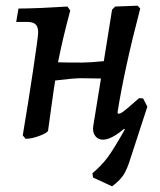

<svg xmlns="http://www.w3.org/2000/svg" viewBox="-20 -479 561 675"><path d="M498 -104 440 74Q427 117 413.5 137Q400 157 374 176L307 145L305 130Q336 104 357.5 75.5Q379 47 419 -24L416 -26Q371 12 342 12Q326 12 316.5 1Q307 -10 307 -27L308 -37L335 -203L265 -204Q238 -204 174 -196L168 -157L149 -20Q147 -12 119 -1.5Q91 9 70 9L60 -3Q79 -116 96 -229.5Q113 -343 114 -362Q115 -383 106 -392.5Q97 -402 75 -402H37L45 -449Q103 -449 217 -456L227 -442Q199 -338 184 -260Q213 -259 268 -259Q295 -259 345 -264L374 -445L385 -456L464 -459L473 -449Q418 -240 393 -83L396 -79Q403 -79 414.5 -87.5Q426 -96 469 -134L483 -133Z"/></svg>

Font: Alegreya Medium
Style: Italic
Weight: 500
Italic angle: -7°
Designer: Juan Pablo del Peral
Foundry: Huerta Tipografica
Version: Version 2.008; ttfautohint (v1.8)